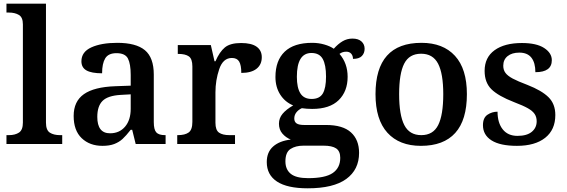

<svg xmlns="http://www.w3.org/2000/svg" viewBox="-20 -780 3070 1040"><path d="M15 -48H28Q62 -48 83 -62Q104 -76 104 -116V-648Q104 -686 82.5 -699Q61 -712 28 -712H15V-760H229V-116Q229 -75 250 -61.5Q271 -48 305 -48H317V0H15Z M379 -152Q379 -231 434.5 -270Q490 -309 605 -313L688 -316V-374Q688 -434 673 -463Q658 -492 611 -492Q567 -492 550 -464Q533 -436 533 -383Q476 -383 448.5 -398.5Q421 -414 421 -448Q421 -499 475 -523.5Q529 -548 615 -548Q717 -548 765 -508Q813 -468 813 -376V-119Q813 -78 826.5 -63Q840 -48 874 -48H877V0H715L696 -77H688Q663 -45 644 -27.5Q625 -10 599 0Q573 10 535 10Q466 10 422.5 -31.5Q379 -73 379 -152ZM688 -191V-269L634 -266Q564 -262 535.5 -233.5Q507 -205 507 -147Q507 -58 576 -58Q627 -58 657.5 -94Q688 -130 688 -191Z M940 -48H943Q982 -48 1002 -62.5Q1022 -77 1022 -120V-420Q1022 -461 1003 -474.5Q984 -488 946 -488H943V-536H1122L1142 -448H1147Q1169 -499 1198 -523Q1227 -547 1286 -547Q1342 -547 1370 -527Q1398 -507 1398 -470Q1398 -430 1369.5 -407.5Q1341 -385 1287 -385Q1287 -427 1275.5 -446.5Q1264 -466 1236 -466Q1188 -466 1167.5 -405.5Q1147 -345 1147 -280V-115Q1147 -75 1166.5 -61.5Q1186 -48 1223 -48H1253V0H940Z M1425 98Q1425 44 1459.5 13.5Q1494 -17 1555 -24Q1528 -35 1509.5 -56.5Q1491 -78 1491 -110Q1491 -140 1510.5 -163.5Q1530 -187 1568 -209Q1524 -227 1498 -267.5Q1472 -308 1472 -363Q1472 -452 1522 -500Q1572 -548 1671 -548Q1705 -548 1736.5 -539Q1768 -530 1788 -516Q1811 -542 1835.5 -556.5Q1860 -571 1889 -571Q1921 -571 1938 -555.5Q1955 -540 1955 -516Q1955 -492 1940 -476.5Q1925 -461 1892 -461Q1892 -478 1882.5 -489Q1873 -500 1856 -500Q1834 -500 1819 -488Q1863 -437 1863 -364Q1863 -285 1814.5 -237.5Q1766 -190 1671 -190Q1641 -190 1615 -194Q1597 -186 1585.5 -171.5Q1574 -157 1574 -138Q1574 -120 1586.5 -111.5Q1599 -103 1628 -103H1746Q1837 -103 1881 -63Q1925 -23 1925 48Q1925 139 1855.5 189.5Q1786 240 1647 240Q1536 240 1480.5 203.5Q1425 167 1425 98ZM1746 -365Q1746 -429 1728 -461Q1710 -493 1667 -493Q1588 -493 1588 -364Q1588 -305 1607 -274.5Q1626 -244 1668 -244Q1711 -244 1728.5 -273.5Q1746 -303 1746 -365ZM1823 75Q1823 39 1801 24Q1779 9 1732 9H1624Q1581 9 1553.5 27Q1526 45 1526 94Q1526 138 1555 161.5Q1584 185 1649 185Q1742 185 1782.5 157Q1823 129 1823 75Z M2014 -270Q2014 -548 2263 -548Q2380 -548 2444.5 -477.5Q2509 -407 2509 -270Q2509 -130 2446 -60Q2383 10 2260 10Q2143 10 2078.5 -61Q2014 -132 2014 -270ZM2381 -270Q2381 -381 2353 -435Q2325 -489 2261 -489Q2197 -489 2169.5 -435.5Q2142 -382 2142 -270Q2142 -157 2170 -102.5Q2198 -48 2262 -48Q2326 -48 2353.5 -102.5Q2381 -157 2381 -270Z M2596 -102Q2596 -142 2620.5 -158.5Q2645 -175 2675 -175Q2675 -115 2703 -79.5Q2731 -44 2783 -44Q2834 -44 2860.5 -66Q2887 -88 2887 -123Q2887 -146 2876 -162.5Q2865 -179 2839.5 -193.5Q2814 -208 2764 -227Q2679 -260 2642 -296.5Q2605 -333 2605 -396Q2605 -469 2659 -508Q2713 -547 2807 -547Q2886 -547 2927.5 -520Q2969 -493 2969 -454Q2969 -389 2880 -389Q2880 -440 2858.5 -467.5Q2837 -495 2793 -495Q2753 -495 2729.5 -476Q2706 -457 2706 -424Q2706 -401 2718 -385Q2730 -369 2757 -354.5Q2784 -340 2837 -320Q2914 -290 2951 -253.5Q2988 -217 2988 -157Q2988 -77 2933 -33.5Q2878 10 2780 10Q2689 10 2642.5 -19.5Q2596 -49 2596 -102Z"/></svg>

Font: Noto Serif SemiBold
Style: Regular
Weight: 600
Designer: Monotype Design Team
Foundry: Monotype Imaging Inc.
Version: Version 1.001